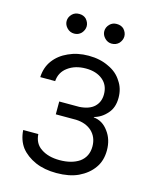

<svg xmlns="http://www.w3.org/2000/svg" viewBox="-113 -807 716 896"><g transform="rotate(15 245.5 -359.5)"><path d="M155 -73Q190 -49 245 -49Q303 -49 340 -74Q377 -101 377 -150Q377 -195 347 -223Q318 -249 271 -251H173V-313H270Q318 -316 342 -339Q366 -362 366 -399Q366 -443 336 -468Q305 -494 254 -494Q202 -494 167 -468Q133 -443 130 -400H58Q60 -447 85 -481Q111 -516 154 -535Q197 -555 251 -555Q307 -555 349 -534Q391 -515 413 -479Q436 -446 436 -401Q436 -354 411 -326Q385 -295 348 -285V-283Q391 -279 419 -240Q447 -203 447 -150Q447 -100 422 -65Q397 -29 351 -7Q308 13 246 13Q188 13 144 -6Q99 -26 73 -59Q48 -93 45 -141H118Q121 -95 155 -73ZM124 -651Q109 -666 109 -685Q109 -704 124 -719Q137 -732 158 -732Q179 -732 192 -719Q206 -703 206 -685Q206 -667 192 -651Q178 -637 158 -637Q138 -637 124 -651ZM306 -651Q291 -666 291 -685Q291 -704 306 -719Q319 -732 339 -732Q361 -732 374 -719Q388 -703 388 -685Q388 -667 374 -651Q360 -637 339 -637Q320 -637 306 -651Z"/></g></svg>

Font: Sinter Normal
Style: Regular
Weight: 350
Foundry: Adobe & rsms
Version: Version 1.000